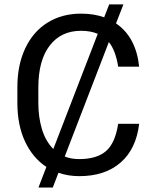

<svg xmlns="http://www.w3.org/2000/svg" viewBox="-20 -782 691 863"><path d="M605.5 -225.6Q592.3 -112.8 522.2 -51.5Q452.1 9.8 335.9 9.8Q287.1 9.8 242.7 -5.4L217.3 61H152.8L188.5 -31.7Q127 -72.3 92.5 -146Q58.1 -219.7 58.1 -319.3V-390.6Q58.1 -489.7 93.5 -564.9Q128.9 -640.1 193.8 -680.4Q258.8 -720.7 344.2 -720.7Q402.3 -720.7 448.2 -704.1L470.7 -762.2H534.7L501.5 -676.8Q591.3 -615.7 605.5 -482.4H511.2Q499.5 -556.2 469.2 -592.8L271 -78.6Q299.3 -66.9 335.9 -66.9Q414.1 -66.9 455.8 -102.3Q497.6 -137.7 511.2 -225.6ZM152.3 -319.3Q152.3 -254.9 168.7 -200.9Q185.1 -147 219.7 -112.3L419.4 -629.9Q387.7 -643.6 344.2 -643.6Q254.4 -643.6 203.4 -577.1Q152.3 -510.7 152.3 -388.2Z"/></svg>

Font: Roboto
Style: Regular
Weight: 400
Designer: Google
Version: Version 2.001047; 2015